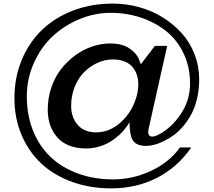

<svg xmlns="http://www.w3.org/2000/svg" viewBox="-20 -810 1186 1066"><path d="M792 0Q738.8 0 719 -28.6Q699.2 -57.1 699.2 -131.8Q697.8 -128.9 694.6 -123.5Q691.4 -118.2 680.2 -103Q668.9 -87.9 656 -74.2Q643.1 -60.5 621.8 -43.7Q600.6 -26.9 577.4 -14.6Q554.2 -2.4 522.2 5.9Q490.2 14.2 456.1 14.2Q411.1 14.2 374.8 2Q338.4 -10.3 314.7 -31Q291 -51.8 274.9 -79.8Q258.8 -107.9 252 -137.9Q245.1 -168 245.1 -201.2Q245.1 -265.6 265.1 -324.5Q285.2 -383.3 319.6 -427Q354 -470.7 398.4 -503.2Q442.9 -535.6 492.9 -552.2Q543 -568.8 592.8 -568.8Q623.5 -568.8 649.2 -562.5Q674.8 -556.2 691.7 -545.7Q708.5 -535.2 721.9 -522.7Q735.4 -510.3 742.4 -498Q749.5 -485.8 753.9 -475.3Q758.3 -464.8 759.8 -458.5L761.2 -452.1L839.8 -555.2H908.2L805.2 -95.2Q795.9 -51.8 825.2 -51.8Q850.6 -51.8 897 -85Q955.1 -127 995.1 -195.3Q1035.2 -263.7 1035.2 -347.2Q1035.2 -438 999.5 -512.9Q963.9 -587.9 903.1 -636.7Q842.3 -685.5 762.7 -712.2Q683.1 -738.8 594.2 -738.8Q505.9 -738.8 421.6 -703.9Q337.4 -668.9 272.7 -608.9Q208 -548.8 168.5 -461.2Q128.9 -373.5 128.9 -274.9Q128.9 -169.9 163.8 -83.5Q198.7 2.9 261.5 62Q324.2 121.1 413.1 153.6Q502 186 607.9 186Q717.8 186 819.3 138.2Q920.9 90.3 979 8.8H1042Q966.3 118.2 852.3 177Q738.3 235.8 597.2 235.8Q478.5 235.8 378.4 199.2Q278.3 162.6 208.5 97.2Q138.7 31.7 99.4 -61.3Q60.1 -154.3 60.1 -264.2Q60.1 -379.4 100.8 -477.5Q141.6 -575.7 213.4 -644.3Q285.2 -712.9 386.2 -751.5Q487.3 -790 605 -790Q680.2 -790 751.7 -770.5Q823.2 -751 883.3 -713.6Q943.4 -676.3 989 -625.5Q1034.7 -574.7 1060.3 -508.5Q1085.9 -442.4 1085.9 -369.1Q1085.9 -313 1074.2 -263.4Q1062.5 -213.9 1043 -177.2Q1023.4 -140.6 997.8 -110.1Q972.2 -79.6 944.6 -59.6Q917 -39.6 888.7 -25.9Q860.4 -12.2 835.9 -6.1Q811.5 0 792 0ZM514.2 -75.2Q590.8 -75.2 653.3 -133.5Q715.8 -191.9 738.8 -276.9Q747.6 -310.1 747.8 -340.1Q748 -370.1 739.3 -395.8Q730.5 -421.4 713.6 -440.2Q696.8 -459 669.4 -469.5Q642.1 -480 606.9 -480Q562.5 -480 520.8 -460.9Q479 -441.9 446.5 -408.9Q414.1 -376 394.5 -327.1Q375 -278.3 375 -222.2Q375 -158.7 411.1 -116.9Q447.3 -75.2 514.2 -75.2Z"/></svg>

Font: Sporting Grotesque
Style: Regular
Weight: 400
Designer: Lucas LE BIHAN
Foundry: Lucas LE BIHAN
Version: Version 2.001;PS 2.1;hotconv 1.0.88;makeotf.lib2.5.647800